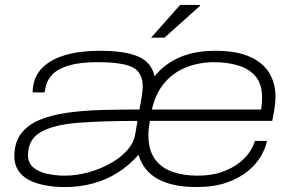

<svg xmlns="http://www.w3.org/2000/svg" viewBox="-20 -743 1186 775"><path d="M242 12Q199 12 162 5Q125 -2 97 -16.5Q69 -31 53.5 -55Q38 -79 38 -112Q38 -168 65 -203.5Q92 -239 140 -259Q188 -279 252 -288Q316 -297 390 -299Q464 -301 543 -301L551 -346Q553 -360 554.5 -372Q556 -384 556 -394Q556 -451 515 -471.5Q474 -492 373 -492Q303 -492 259 -479Q215 -466 193 -444Q171 -422 165 -395L160 -370H112Q112 -375 112 -380Q112 -385 113 -390Q119 -438 152.5 -471Q186 -504 244.5 -521Q303 -538 384 -538Q482 -538 536.5 -515.5Q591 -493 604 -435Q645 -486 706 -512Q767 -538 849 -538Q936 -538 989.5 -513.5Q1043 -489 1067.5 -447.5Q1092 -406 1092 -353Q1092 -342 1090.5 -323.5Q1089 -305 1079 -255H585Q582 -239 580.5 -225Q579 -211 579 -198Q579 -138 604.5 -102Q630 -66 674.5 -50Q719 -34 776 -34Q835 -34 876.5 -49Q918 -64 946 -86Q974 -108 989 -132Q1004 -156 1009 -174H1058Q1052 -146 1034 -114Q1016 -82 982 -53.5Q948 -25 896.5 -6.5Q845 12 772 12Q677 12 618 -20Q559 -52 539 -118Q502 -76 456.5 -47Q411 -18 357 -3Q303 12 242 12ZM241 -34Q288 -34 335.5 -47Q383 -60 424 -82.5Q465 -105 492.5 -135.5Q520 -166 526 -202L535 -255Q396 -255 297 -247.5Q198 -240 145.5 -210.5Q93 -181 93 -116Q93 -85 114.5 -67Q136 -49 170 -41.5Q204 -34 241 -34ZM593 -301H1034Q1036 -313 1037 -325Q1038 -337 1038 -347Q1038 -405 1010.5 -436Q983 -467 939 -479.5Q895 -492 844 -492Q786 -492 734.5 -472.5Q683 -453 646 -411Q609 -369 593 -301ZM590 -591 707 -723H787V-719L644 -591Z"/></svg>

Font: Archivo Expanded Thin
Style: Italic
Weight: 250
Width: 7
Italic angle: -10°
Designer: Hector Gatti
Foundry: Omnibus-Type
Version: Version 2.001